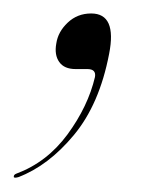

<svg xmlns="http://www.w3.org/2000/svg" viewBox="-68 -100 235 278"><path d="M41.5 0Q25 0 17.8 -10.2Q10.5 -20.5 13.5 -37Q16 -54 30 -67.2Q44 -80.5 64 -80.5Q101.5 -80.5 90 -22Q76 51 39 95.5Q2 140 -41.5 156.5Q-47 158 -48 156.5Q-48.5 153 -44.5 151.5Q0 135 29.8 94.5Q59.5 54 69.5 11.5Q71.5 0 58.5 0Z"/></svg>

Font: Fraunces 144pt S000 Light
Style: Italic
Weight: 300
Italic angle: -16°
Version: Version 1.000; ttfautohint (v1.8.3)